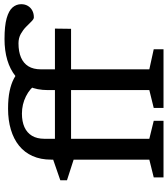

<svg xmlns="http://www.w3.org/2000/svg" viewBox="36 -816 780 893"><g transform="rotate(-90 426.5 -370.0)"><path d="M310.5 0H47.5V-45.5L130 -66V-522.5Q130 -571.5 146.8 -609Q163.5 -646.5 194.8 -671.8Q226 -697 269.8 -710Q313.5 -723 367 -723Q414.5 -723 448.8 -715.8Q483 -708.5 507 -695.8Q531 -683 547 -665.5L481 -591Q462 -621 424.5 -639.8Q387 -658.5 344 -658.5Q307.5 -658.5 281.2 -646.8Q255 -635 241 -611.8Q227 -588.5 227 -554V-66L310.5 -45.5ZM738.5 -430H153.5L130 -418L34 -449V-480L138 -516L180 -505H739.5ZM550 -66 643.5 -45.5V0H370.5V-45.5L453.5 -66V-538Q453.5 -587.5 470.2 -625.2Q487 -663 518.2 -688.2Q549.5 -713.5 593.2 -726.5Q637 -739.5 691 -739.5Q752.5 -739.5 787.8 -729.5Q823 -719.5 838 -702Q853 -684.5 853 -662Q853 -644 845 -630.8Q837 -617.5 823.2 -610.2Q809.5 -603 791.5 -603Q784 -603 773.2 -613.8Q762.5 -624.5 748.2 -638.8Q734 -653 714.8 -663.8Q695.5 -674.5 671 -674.5Q632.5 -674.5 605.5 -663Q578.5 -651.5 564.2 -628.5Q550 -605.5 550 -570Z"/></g></svg>

Font: Newsreader 7pt
Style: Regular
Weight: 400
Designer: Hugues Gentile
Foundry: Production Type
Version: Version 1.003